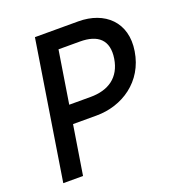

<svg xmlns="http://www.w3.org/2000/svg" viewBox="-111 -669 694 758"><g transform="rotate(-20 236.5 -290.0)"><path d="M27 0H110L143 -206H242C350 -206 451 -272 470 -393C489 -510 412 -580 301 -580H119ZM155 -283 190 -503H280C355 -503 396 -469 384 -393C372 -318 320 -283 245 -283Z"/></g></svg>

Font: Charger Pro
Style: BdNarObl
Weight: 700
Designer: Jasper
Foundry: Cannot Into Space Fonts
Version: Version 1.09